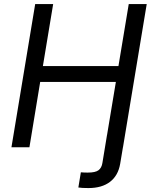

<svg xmlns="http://www.w3.org/2000/svg" viewBox="-20 -748 771 975"><path d="M377.9 204.1 390.6 127Q398.4 127.9 409.2 128.2Q419.9 128.4 425.8 128.4Q464.4 128.4 480.2 116.5Q496.1 104.5 500 79.6L523.4 -62.5H614.7L590.3 83.5Q580.1 143.6 538.8 175.3Q497.6 207 429.2 207Q412.6 207 399.2 206.3Q385.7 205.6 377.9 204.1ZM38.1 0 158.7 -727.5H250L197.8 -412.6H581.5L633.8 -727.5H725.1L604.5 0H513.2L568.4 -332H184.1L129.4 0Z"/></svg>

Font: Inter 20pt
Style: Italic
Weight: 400
Italic angle: -9.3988°
Version: Version 4.001;git-66647c0bb